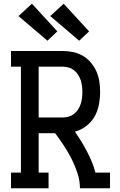

<svg xmlns="http://www.w3.org/2000/svg" viewBox="-20 -1008 640 1028"><path d="M39 0V-84H92V-651H39V-735H316Q344 -735 372 -729Q400 -723 424 -709Q448 -695 466.5 -673Q485 -651 496.5 -625Q508 -599 512 -571Q516 -543 516 -515Q516 -481 509.5 -447Q503 -413 486 -383.5Q469 -354 441.5 -333Q414 -312 381 -303Q399 -277 415 -251Q431 -225 445.5 -197.5Q460 -170 471.5 -142Q483 -114 491 -84H569V0H408Q408 -41 395 -80.5Q382 -120 363.5 -156.5Q345 -193 322.5 -227.5Q300 -262 275 -295H187V-84H240V0ZM187 -379H316Q332 -379 347.5 -383.5Q363 -388 376 -398Q389 -408 398 -422Q407 -436 412 -451Q417 -466 419 -482.5Q421 -499 421 -515Q421 -531 419 -547.5Q417 -564 412 -579Q407 -594 398 -608Q389 -622 376 -632Q363 -642 347.5 -646.5Q332 -651 316 -651H187ZM404 -790 249 -922 321 -988 457 -840ZM234 -790 79 -922 151 -988 287 -840Z"/></svg>

Font: Iosevka Curly Slab MdEx
Style: Regular
Weight: 500
Width: 7
Monospace: yes
Designer: Belleve Invis
Foundry: Belleve Invis
Version: Version 11.1.0; ttfautohint (v1.8.3)